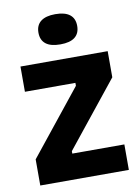

<svg xmlns="http://www.w3.org/2000/svg" viewBox="-83 -782 613 839"><g transform="rotate(-10 223.5 -363.0)"><path d="M27 0V-116L256 -402V-415H32V-527H419V-411L189 -124V-113H420V0ZM221 -592Q178 -592 156.5 -609Q135 -626 135 -659Q135 -692 157 -709Q179 -726 221 -726Q264 -726 285.5 -709Q307 -692 307 -659Q307 -626 285.5 -609Q264 -592 221 -592Z"/></g></svg>

Font: Bricolage Grotesque 24pt SemiCondensed
Style: Bold
Weight: 700
Width: 4
Designer: Mathieu Triay
Foundry: Atelier Triay
Version: Version 1.001;gftools[0.9.33.dev8+g029e19f]